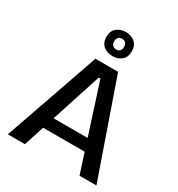

<svg xmlns="http://www.w3.org/2000/svg" viewBox="-206 -1026 1077 1160"><g transform="rotate(30 332.5 -446.0)"><path d="M23 0 253 -660H411L641 0H523L339 -571H327L142 0ZM139 -141V-222H540V-141ZM333 -725Q296 -725 270 -746Q244 -767 244 -809Q244 -850 270 -871Q296 -892 332 -892Q370 -892 395.5 -870.5Q421 -849 421 -808Q421 -766 395 -745.5Q369 -725 333 -725ZM334 -771Q350 -771 358.5 -781Q367 -791 367 -807Q367 -826 358 -835.5Q349 -845 333 -845Q317 -845 307.5 -835.5Q298 -826 298 -809Q298 -791 307.5 -781Q317 -771 334 -771Z"/></g></svg>

Font: Bricolage Grotesque 24pt Medium
Style: Regular
Weight: 500
Designer: Mathieu Triay
Foundry: Atelier Triay
Version: Version 1.001;gftools[0.9.33.dev8+g029e19f]